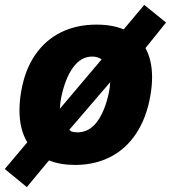

<svg xmlns="http://www.w3.org/2000/svg" viewBox="-48 -659 698 784"><path d="M630 -567 546 -462.5Q573 -414 573 -343.5Q573 -307 565.5 -265.5Q549.5 -176 507.5 -113Q465.5 -50 402 -17.8Q338.5 14.5 258.5 14.5Q198.5 14.5 152 -4L61.5 105L-28.5 31L63.5 -78Q31.5 -130.5 31.5 -208.5Q31.5 -246 39 -288.5Q54.5 -376 96.8 -436.5Q139 -497 202.5 -527.8Q266 -558.5 345.5 -558.5Q410.5 -558.5 457 -539L541 -639ZM397 -283Q401 -302.5 402 -323.5L235 -129L242 -123Q253.5 -118.5 267.5 -118.5Q317 -118.5 349.2 -163Q381.5 -207.5 397 -283ZM367 -416.5Q351 -428 328.5 -428Q282 -428 249.8 -382.8Q217.5 -337.5 201.5 -259Q197.5 -238 196.5 -215Z"/></svg>

Font: JuliaMono Black
Style: Italic
Weight: 900
Italic angle: -9°
Monospace: yes
Designer: cormullion
Foundry: corm
Version: Version 0.057; ttfautohint (v1.8.4)